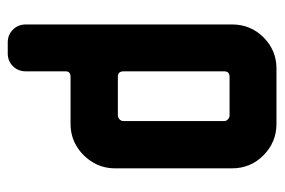

<svg xmlns="http://www.w3.org/2000/svg" viewBox="-136 -580 716 483"><g transform="rotate(-90 221.5 -338.0)"><path d="M402 -112Q402 -65 369.5 -32.5Q337 0 291 0H152Q106 0 73 -32.5Q40 -65 40 -112V-406Q40 -437 55.5 -462.5Q71 -488 96 -503Q121 -518 152 -518H270Q284 -518 284 -530V-630Q284 -650 297 -663Q310 -676 329 -676H357Q376 -676 389 -663Q402 -650 402 -630ZM284 -131V-385Q284 -399 270 -399H173Q168 -399 163.5 -395Q159 -391 159 -385V-131Q159 -126 163.5 -122Q168 -118 173 -118H270Q284 -118 284 -131Z"/></g></svg>

Font: Monomaniac One
Style: Regular
Weight: 400
Version: Version 1.000; ttfautohint (v1.8.3)